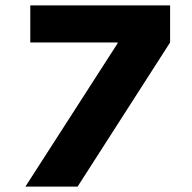

<svg xmlns="http://www.w3.org/2000/svg" viewBox="-20 -690 711 710"><path d="M74 0H267L609 -533V-670H92V-533H415V-530Z"/></svg>

Font: LT Wave Alt Black
Style: Regular
Weight: 900
Designer: Daniel Lyons
Version: Version 2.5 (Glyphs App)